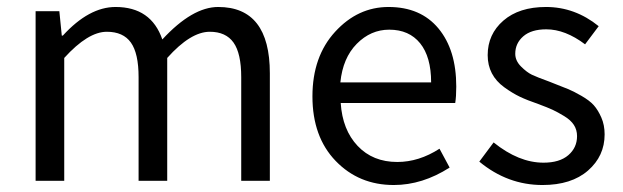

<svg xmlns="http://www.w3.org/2000/svg" viewBox="-20 -518 1784 550"><path d="M82 0V-486H150L157 -416H160Q235 -498 311 -498Q413 -498 445 -405Q531 -498 605 -498Q753 -498 753 -308V0H671V-297Q671 -365 649 -396Q627 -427 581 -427Q526 -427 459 -352V0H377V-297Q377 -365 355 -396Q333 -427 286 -427Q232 -427 164 -352V0Z M1108 12Q1008 12 941.5 -57Q875 -126 875 -242Q875 -356 940 -427Q1005 -498 1093 -498Q1185 -498 1236 -436.5Q1287 -375 1287 -270Q1287 -241 1284 -223H956Q961 -146 1004.5 -100Q1048 -54 1118 -54Q1180 -54 1239 -92L1268 -38Q1190 12 1108 12ZM955 -282H1215Q1215 -355 1183.5 -394Q1152 -433 1095 -433Q1042 -433 1002 -392.5Q962 -352 955 -282Z M1534 12Q1434 12 1353 -55L1394 -110Q1466 -52 1537 -52Q1583 -52 1608 -73.5Q1633 -95 1633 -128Q1633 -146 1624 -160Q1615 -174 1596 -185.5Q1577 -197 1563 -203.5Q1549 -210 1522 -220Q1490 -231 1469 -241Q1448 -251 1424.5 -268Q1401 -285 1389 -308Q1377 -331 1377 -360Q1377 -420 1422 -459Q1467 -498 1544 -498Q1627 -498 1695 -443L1656 -391Q1599 -434 1545 -434Q1502 -434 1479 -414Q1456 -394 1456 -364Q1456 -344 1472.5 -327.5Q1489 -311 1503.5 -304Q1518 -297 1554 -284Q1561 -281 1564 -280Q1592 -269 1607 -263Q1622 -257 1645.5 -243.5Q1669 -230 1681 -216.5Q1693 -203 1702.5 -181.5Q1712 -160 1712 -133Q1712 -71 1664.5 -29.5Q1617 12 1534 12Z"/></svg>

Font: Toshiba Sans
Style: Regular
Weight: 400
Designer: Paul D. Hunt
Foundry: Toshiba Corporation
Version: Version 2.020;PS 2.0;hotconv 1.0.86;makeotf.lib2.5.63406